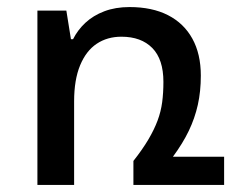

<svg xmlns="http://www.w3.org/2000/svg" viewBox="-20 -524 675 544"><path d="M470 -80H615V0H358V-68Q384 -101 400.5 -129Q417 -157 426.5 -182.5Q436 -208 439.5 -234.5Q443 -261 443 -292Q443 -356 411.5 -388Q380 -420 324 -420Q284 -420 254 -400Q224 -380 207 -339Q190 -298 190 -237V0H86V-494H168L181 -413H187Q200 -439 222 -459.5Q244 -480 275.5 -492Q307 -504 347 -504Q411 -504 456 -481Q501 -458 525 -414.5Q549 -371 549 -310Q549 -265 540.5 -227Q532 -189 515 -153.5Q498 -118 470 -80Z"/></svg>

Font: Noto Sans Armenian Medium
Style: Regular
Weight: 500
Designer: Monotype Design Team
Foundry: Monotype Imaging Inc.
Version: Version 2.007